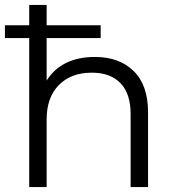

<svg xmlns="http://www.w3.org/2000/svg" viewBox="-20 -762 717 782"><path d="M367 -530Q466 -530 524.5 -472.5Q583 -415 583 -305V0H512V-298Q512 -380 471 -423Q430 -466 354 -466Q269 -466 219.5 -415.5Q170 -365 170 -276V0H99V-607H0V-659H99V-742H170V-659H390V-607H170V-434Q231 -530 367 -530Z"/></svg>

Font: mBank
Style: Regular
Weight: 400
Designer: Julieta Ulanovsky
Foundry: Julieta Ulanovsky
Version: Version 7.200;PS 007.200;hotconv 1.0.88;makeotf.lib2.5.64775